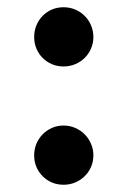

<svg xmlns="http://www.w3.org/2000/svg" viewBox="-20 -507 355 535"><path d="M75.2 -74.2Q75.2 -91.3 81.5 -106.4Q87.9 -121.6 98.9 -132.8Q109.9 -144 124.8 -150.6Q139.6 -157.2 157.2 -157.2Q174.3 -157.2 189.5 -150.6Q204.6 -144 215.8 -132.8Q227.1 -121.6 233.6 -106.4Q240.2 -91.3 240.2 -74.2Q240.2 -56.6 233.6 -41.7Q227.1 -26.9 215.8 -15.9Q204.6 -4.9 189.5 1.5Q174.3 7.8 157.2 7.8Q139.6 7.8 124.8 1.5Q109.9 -4.9 98.9 -15.9Q87.9 -26.9 81.5 -41.7Q75.2 -56.6 75.2 -74.2ZM75.2 -403.8Q75.2 -421.4 81.5 -436.5Q87.9 -451.7 98.9 -462.9Q109.9 -474.1 124.8 -480.5Q139.6 -486.8 157.2 -486.8Q174.3 -486.8 189.5 -480.5Q204.6 -474.1 215.8 -462.9Q227.1 -451.7 233.6 -436.5Q240.2 -421.4 240.2 -403.8Q240.2 -386.7 233.6 -371.6Q227.1 -356.4 215.8 -345.5Q204.6 -334.5 189.5 -328.1Q174.3 -321.8 157.2 -321.8Q139.6 -321.8 124.8 -328.1Q109.9 -334.5 98.9 -345.5Q87.9 -356.4 81.5 -371.6Q75.2 -386.7 75.2 -403.8Z"/></svg>

Font: Berkshire Swash
Style: Regular
Weight: 700
Designer: Astigmatic (AOETI)
Foundry: Astigmatic (AOETI)
Version: Version 1.000